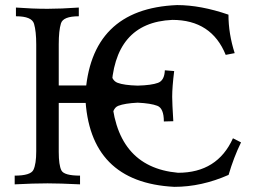

<svg xmlns="http://www.w3.org/2000/svg" viewBox="-20 -723 1005 753"><path d="M293.9 0Q213.4 -3.9 166.5 -3.9Q111.8 -3.9 37.6 0V-34.2Q100.1 -34.2 111.1 -56.9Q122.1 -79.6 122.1 -129.9V-548.3Q122.1 -600.1 113.5 -629.6Q105 -659.2 42.5 -659.2V-693.4Q106.9 -688.5 166.5 -688.5Q218.8 -688.5 289.1 -693.4V-659.2Q227.5 -659.2 219 -631.1Q210.4 -603 210.4 -549.3V-127Q210.4 -75.7 220.7 -54.9Q231 -34.2 293.9 -34.2ZM663.6 9.8Q328.1 -7.3 314.5 -344.7Q332.5 -689 674.3 -703.1Q767.1 -703.1 876 -665.5Q876 -590.8 900.4 -514.6L865.2 -507.8Q809.6 -645 655.8 -645Q424.8 -634.8 416.5 -364.3Q428.2 -67.9 678.2 -45.4Q832.5 -45.4 893.6 -180.7L925.3 -164.6Q896.5 -105.5 876.5 -37.1Q770.5 9.8 663.6 9.8ZM622.6 -246.6Q622.6 -298.3 596.9 -308.1Q571.3 -317.9 520 -320.3Q469.7 -317.9 444.1 -308.1Q418.5 -298.3 418.5 -246.6L381.3 -247.6Q385.7 -319.3 385.7 -343.3Q385.7 -381.8 377.9 -444.3L414.6 -447.3Q416 -407.7 441.2 -398.2Q466.3 -388.7 520 -387.2Q574.7 -388.7 599.9 -398.2Q625 -407.7 626.5 -447.3L663.1 -444.3Q655.3 -381.8 655.3 -343.3Q655.3 -319.3 659.7 -247.6ZM474.1 -319.3H166.5L153.8 -332L176.3 -387.7H483.9L495.6 -375Z"/></svg>

Font: Almanac
Style: Regular
Weight: 400
Designer: Eden's Almanac
Version: Version 3.501;March 28, 2021;FontCreator 13.0.0.2683 64-bit